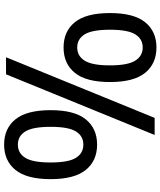

<svg xmlns="http://www.w3.org/2000/svg" viewBox="59 -849 798 956"><g transform="rotate(-90 458.0 -371.0)"><path d="M44 -518Q44 -636.5 89.8 -693Q135.5 -749.5 216 -749.5Q296.5 -749.5 342 -693Q387.5 -636.5 387.5 -518Q387.5 -399.5 341.8 -343Q296 -286.5 216 -286.5Q135.5 -286.5 89.8 -343Q44 -399.5 44 -518ZM264 0 566 -740H651L349 0ZM304.5 -517.5Q304.5 -606.5 281.5 -643.8Q258.5 -681 216 -681Q173 -681 150 -643.8Q127 -606.5 127 -518.5Q127 -429.5 150 -392.2Q173 -355 216 -355Q258.5 -355 281.5 -392Q304.5 -429 304.5 -517.5ZM527.5 -222.5Q527.5 -341 573.2 -397.2Q619 -453.5 699.5 -453.5Q780 -453.5 825.5 -397.2Q871 -341 871 -222.5Q871 -104 825.5 -47.5Q780 9 699.5 9Q619 9 573.2 -47.5Q527.5 -104 527.5 -222.5ZM788 -222Q788 -311 765 -348.2Q742 -385.5 699.5 -385.5Q657 -385.5 633.8 -348.2Q610.5 -311 610.5 -223Q610.5 -134.5 633.8 -97Q657 -59.5 699.5 -59.5Q742 -59.5 765 -96.5Q788 -133.5 788 -222Z"/></g></svg>

Font: Encode Sans Semi Condensed Medium
Style: Regular
Weight: 500
Width: 4
Designer: Multiple Designers
Foundry: Impallari Type
Version: Version 2.000